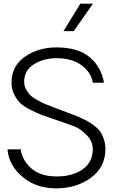

<svg xmlns="http://www.w3.org/2000/svg" viewBox="-20 -1019 662 1049"><path d="M419 -999H488L383 -849H327ZM288 10Q177 10 102.5 -53Q28 -116 21 -203H93Q102 -142 152 -98.5Q202 -55 289 -55Q376 -55 431 -93.5Q486 -132 487 -203Q487 -247 454 -280.5Q421 -314 392 -326Q363 -338 297 -360Q292 -362 289 -363Q286 -364 282 -365.5Q278 -367 274 -368Q229 -383 205.5 -392Q182 -401 145.5 -419.5Q109 -438 90.5 -456Q72 -474 57.5 -503Q43 -532 43 -567Q43 -659 116.5 -709.5Q190 -760 288 -760Q406 -760 469.5 -707Q533 -654 548 -567H487Q479 -622 427 -661.5Q375 -701 288 -701Q219 -701 165.5 -668Q112 -635 112 -572Q112 -549 123 -529.5Q134 -510 147.5 -497Q161 -484 188.5 -469.5Q216 -455 233.5 -448Q251 -441 285 -428Q299 -423 306 -420Q318 -415 347.5 -404.5Q377 -394 391.5 -388Q406 -382 432 -370Q458 -358 472.5 -348.5Q487 -339 505.5 -323.5Q524 -308 533 -291.5Q542 -275 549 -253Q556 -231 556 -206Q556 -106 477 -48Q398 10 288 10Z"/></svg>

Font: Oakes Grotesk Light
Style: Regular
Weight: 300
Designer: Samuel Oakes
Foundry: Samuel Oakes
Version: Version 1.000;PS 001.000;hotconv 1.0.88;makeotf.lib2.5.64775